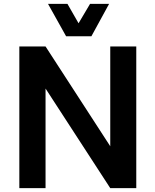

<svg xmlns="http://www.w3.org/2000/svg" viewBox="-20 -974 805 994"><path d="M322.3 -786.1Q354.5 -786.1 453.1 -786.1Q475.6 -828.1 544.9 -954.1Q520.5 -954.1 446.3 -954.1Q431.6 -928.7 386.7 -853.5Q372.1 -878.9 329.1 -954.1Q303.7 -954.1 228.5 -954.1Q252 -912.1 322.3 -786.1ZM550.8 -733.4Q550.8 -603.5 550.8 -216.8Q466.8 -345.7 215.8 -733.4Q181.6 -733.4 80.1 -733.4Q80.1 -710 80.1 -640.6Q80.1 -480.5 80.1 0Q114.3 0 215.8 0Q215.8 -128.9 215.8 -515.6Q299.8 -386.7 550.8 0Q585 0 685.5 0Q685.5 -183.6 685.5 -733.4Q652.3 -733.4 550.8 -733.4Z"/></svg>

Font: BM-Biotif
Style: Bold
Weight: 400
Designer: Deni Anggara
Version: Version 1.000;PS 001.000;hotconv 1.0.88;makeotf.lib2.5.64776